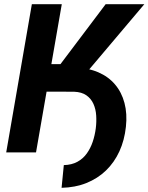

<svg xmlns="http://www.w3.org/2000/svg" viewBox="-20 -731 712 921"><path d="M276.4 -710.9 152.8 0H9.8L132.8 -710.9ZM672.4 -710.9 318.8 -292.5H172.4L177.2 -423.3H270L486.8 -710.9ZM186 -291.5 206.5 -406.7 339.4 -406.2Q402.8 -405.3 451.4 -384.3Q500 -363.3 531.7 -325.9Q563.5 -288.6 577.1 -237.1Q590.8 -185.5 584 -123Q577.1 -58.1 552.7 -4.9Q528.3 48.3 488.3 86.9Q448.2 125.5 394.5 147Q340.8 168.5 275.4 169.9L286.1 61Q323.7 60.1 351.1 45.2Q378.4 30.3 396.2 5.4Q414.1 -19.5 424.6 -50.5Q435.1 -81.5 439.5 -115.7Q443.4 -146.5 441.4 -177Q439.5 -207.5 428.2 -232.7Q417 -257.8 394.5 -273.7Q372.1 -289.6 335 -291Z"/></svg>

Font: Roboto
Style: Bold Italic
Weight: 700
Italic angle: -12°
Designer: Christian Robertson
Foundry: Google
Version: Version 3.0